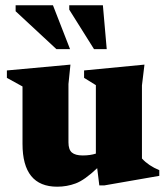

<svg xmlns="http://www.w3.org/2000/svg" viewBox="-20 -690 627 725"><path d="M238.5 -152.5Q238.5 -125 251.5 -114Q264.5 -103 292.5 -103Q320.5 -103 342 -110V-368.5L297.5 -396V-424L525.5 -446L516 -367.5V-91.5Q541 -64 581.5 -47.5V-26L374.5 10H355L347 -55Q299.5 -10 266 2.5Q232.5 15 196 15Q65 15 65 -146.5V-363.5L6 -396V-424L246 -446L238.5 -372.5ZM244.5 -504.5H193L39 -647.5V-670H180ZM383 -504.5H335L241.5 -653.5V-670H368.5Z"/></svg>

Font: Newsreader Text ExtraBold
Style: Regular
Weight: 800
Designer: Hugues Gentile
Foundry: Production Type
Version: Version 1.001